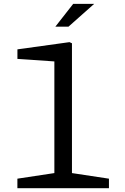

<svg xmlns="http://www.w3.org/2000/svg" viewBox="-20 -996 660 1016"><path d="M72 -50.5 290 -83.5 267.7 -41.8V-701L293.7 -669.2L72.2 -684.3V-734.8L347.7 -773L360.8 -767V-41.8L338.5 -83.5L556.5 -50.5V0H72ZM478.2 -975.5H367.3L272.8 -854.8H342.3Z"/></svg>

Font: Monaspace Xenon Var
Style: Regular
Weight: 400
Designer: Riley Cran and the Lettermatic Team
Version: Version 1.000 (Monaspace Xenon Var)